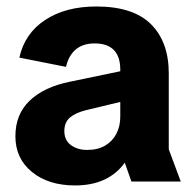

<svg xmlns="http://www.w3.org/2000/svg" viewBox="-20 -554 585 586"><path d="M209.3 12Q127.9 12 77.5 -29.2Q27 -70.3 27 -138.1Q27 -205.2 70.6 -246.8Q114.1 -288.4 192.1 -304.3L396.1 -346.7V-254.6L243.8 -218.1Q211.1 -210.1 193.7 -195.5Q176.4 -180.9 176.4 -153.9Q176.4 -126.1 196.4 -111.2Q216.4 -96.4 246 -96.4Q278.2 -96.4 300.5 -109.4Q322.8 -122.3 334.9 -145.3Q347.1 -168.3 347.1 -197.7V-341.1Q347.1 -381.5 327.3 -401.5Q307.4 -421.5 268.8 -421.5Q233 -421.5 211.1 -402.9Q189.2 -384.3 181.5 -349.9L39.1 -378.2Q55.3 -451.9 117.7 -493Q180.1 -534.2 273.8 -534.2Q386.6 -534.2 440.9 -480Q495.1 -425.9 495.1 -329.8V-98.3L531.7 0H381.1L360.8 -57.6Q337.3 -24.1 299 -6Q260.7 12 209.3 12Z"/></svg>

Font: TikTok Sans Light
Style: Regular
Weight: 300
Version: Version 4.000